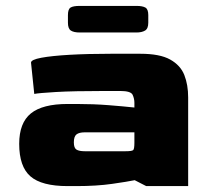

<svg xmlns="http://www.w3.org/2000/svg" viewBox="-20 -630 712 650"><path d="M209 0Q121 0 83 -33Q45 -66 45 -143Q45 -214 84.5 -246Q124 -278 209 -278H240Q296 -278 347 -274Q398 -270 435 -266V-282Q435 -296 429 -309Q423 -322 387 -322H337Q228 -322 169 -318.5Q110 -315 96 -312L85 -418Q85 -428 120 -434.5Q155 -441 216 -444.5Q277 -448 355 -448H455Q521 -448 556 -428.5Q591 -409 604 -376Q617 -343 617 -300V0H475L436 -20Q412 -15 359.5 -7.5Q307 0 239 0ZM267 -118H405Q427 -118 431 -122Q435 -126 435 -147V-182H267Q248 -182 239 -175Q230 -168 230 -148Q230 -129 239 -123.5Q248 -118 267 -118ZM250 -520Q230 -520 220 -526.5Q210 -533 210 -553V-579Q210 -599 219 -604.5Q228 -610 250 -610H442Q462 -610 472 -604.5Q482 -599 482 -579V-553Q482 -533 471 -526.5Q460 -520 442 -520Z"/></svg>

Font: Goldman
Style: Bold
Weight: 700
Designer: Jaikishan Patel
Version: Version 1.000; ttfautohint (v1.8.3)